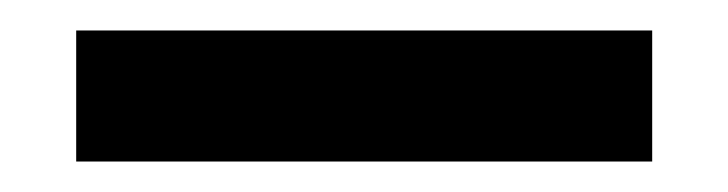

<svg xmlns="http://www.w3.org/2000/svg" viewBox="-20 -728 478 126"><path d="M30 -622V-708H408V-622Z"/></svg>

Font: M PLUS 1 Medium
Style: Regular
Weight: 500
Designer: Coji Morishita
Foundry: UNDERFOREST DESIGN
Version: Version 1.001